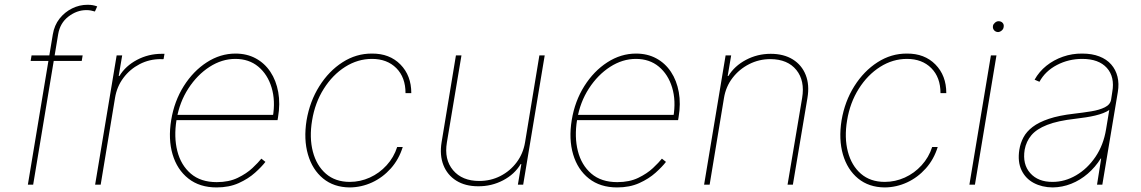

<svg xmlns="http://www.w3.org/2000/svg" viewBox="-20 -780 4818 811"><path d="M329.1 -545.9 325.2 -522.5H109.4L113.3 -545.9ZM97.7 0 203.1 -634.8Q209.5 -673.3 231.4 -701.2Q253.4 -729 284.4 -744.4Q315.4 -759.8 349.6 -759.8Q362.3 -759.8 371.8 -758.1Q381.3 -756.3 390.6 -752.9L380.9 -731.4Q372.1 -733.9 364 -735.6Q356 -737.3 344.7 -737.3Q304.7 -737.3 269 -710Q233.4 -682.6 225.6 -634.8L120.1 0Z M381.8 0 472.7 -545.9H496.1L481.4 -459H484.4Q510.3 -501.5 558.6 -527.1Q606.9 -552.7 663.1 -552.7Q667.5 -552.7 668.9 -552.7Q670.4 -552.7 674.8 -552.7L670.9 -530.3Q666.5 -529.8 665 -529.8Q663.6 -529.8 659.2 -530.3Q610.8 -530.3 569.8 -509Q528.8 -487.8 501.2 -450.9Q473.6 -414.1 465.8 -366.2L405.3 0Z M895 11.7Q823.2 11.7 775.6 -25.9Q728 -63.5 709 -127.9Q689.9 -192.4 703.1 -272.9Q716.3 -353 756.3 -416.5Q796.4 -480 853.5 -516.8Q910.6 -553.7 974.6 -553.7Q1022.9 -553.7 1060.3 -533.4Q1097.7 -513.2 1122.1 -476.6Q1146.5 -439.9 1155.3 -390.9Q1164.1 -341.8 1154.3 -284.2L1152.3 -272.5H714.8L718.3 -294.9H1144L1132.3 -286.1Q1144 -354.5 1127.2 -410.2Q1110.4 -465.8 1071 -498.5Q1031.7 -531.2 974.1 -531.2Q917.5 -531.2 865.2 -497.6Q813 -463.9 775.6 -406.2Q738.3 -348.6 726.1 -276.4L725.6 -273.4Q713.9 -201.7 729 -142.1Q744.1 -82.5 785.9 -46.6Q827.6 -10.7 895.5 -10.7Q946.8 -10.7 984.1 -28.8Q1021.5 -46.9 1046.4 -70.3Q1071.3 -93.8 1084 -109.9L1101.1 -96.2Q1085.4 -75.7 1057.1 -50.3Q1028.8 -24.9 988.3 -6.6Q947.8 11.7 895 11.7Z M1457.5 11.7Q1390.1 11.2 1344.7 -26.1Q1299.3 -63.5 1280.8 -127.4Q1262.2 -191.4 1274.9 -271.5Q1288.6 -352.1 1328.9 -416Q1369.1 -480 1427 -517.1Q1484.9 -554.2 1551.3 -553.7Q1625.5 -554.2 1671.4 -507.6Q1717.3 -460.9 1717.3 -386.7H1692.9Q1692.9 -453.1 1654.1 -492.2Q1615.2 -531.2 1551.3 -531.2Q1491.2 -531.2 1438 -497.6Q1384.8 -463.9 1347.7 -405Q1310.5 -346.2 1298.3 -271.5Q1286.1 -198.7 1301.5 -139.6Q1316.9 -80.6 1356.7 -46.1Q1396.5 -11.7 1457.5 -11.7Q1501.5 -11.7 1542 -30Q1582.5 -48.3 1613 -81.8Q1643.6 -115.2 1657.7 -159.2H1681.2Q1665 -106.9 1630.9 -68.6Q1596.7 -30.3 1551.8 -9.5Q1506.8 11.2 1457.5 11.7Z M2197.8 -178.7 2258.3 -545.9H2280.8L2189.9 0H2167.5L2182.1 -86.9H2179.2Q2153.8 -43.9 2105 -18.3Q2056.2 7.3 1999.5 6.8Q1945.3 6.8 1907.5 -16.8Q1869.6 -40.5 1853 -82.5Q1836.4 -124.5 1845.2 -178.7L1905.8 -545.9H1929.2L1867.7 -178.7Q1855.5 -106.4 1893.8 -61Q1932.1 -15.6 2004.4 -15.6Q2052.7 -15.6 2093.8 -36.6Q2134.8 -57.6 2162.4 -94.5Q2189.9 -131.3 2197.8 -178.7Z M2586.9 11.7Q2515.1 11.7 2467.5 -25.9Q2419.9 -63.5 2400.9 -127.9Q2381.8 -192.4 2395 -272.9Q2408.2 -353 2448.2 -416.5Q2488.3 -480 2545.4 -516.8Q2602.5 -553.7 2666.5 -553.7Q2714.8 -553.7 2752.2 -533.4Q2789.6 -513.2 2814 -476.6Q2838.4 -439.9 2847.2 -390.9Q2856 -341.8 2846.2 -284.2L2844.2 -272.5H2406.7L2410.2 -294.9H2835.9L2824.2 -286.1Q2835.9 -354.5 2819.1 -410.2Q2802.2 -465.8 2762.9 -498.5Q2723.6 -531.2 2666 -531.2Q2609.4 -531.2 2557.1 -497.6Q2504.9 -463.9 2467.5 -406.2Q2430.2 -348.6 2418 -276.4L2417.5 -273.4Q2405.8 -201.7 2420.9 -142.1Q2436 -82.5 2477.8 -46.6Q2519.5 -10.7 2587.4 -10.7Q2638.7 -10.7 2676 -28.8Q2713.4 -46.9 2738.3 -70.3Q2763.2 -93.8 2775.9 -109.9L2793 -96.2Q2777.3 -75.7 2749 -50.3Q2720.7 -24.9 2680.2 -6.6Q2639.6 11.7 2586.9 11.7Z M3038.1 -366.2 2977.5 0H2954.1L3044.9 -545.9H3068.4L3053.7 -459H3056.6Q3082.5 -501.5 3130.9 -527.1Q3179.2 -552.7 3235.4 -552.7Q3290.5 -552.7 3328.6 -529.1Q3366.7 -505.4 3383.3 -463.4Q3399.9 -421.4 3390.6 -366.2L3329.1 0H3306.6L3368.2 -366.2Q3380.4 -439 3343.8 -484.4Q3307.1 -529.8 3234.4 -530.3Q3186 -530.3 3144.3 -509Q3102.5 -487.8 3074.2 -450.9Q3045.9 -414.1 3038.1 -366.2Z M3717.3 11.7Q3649.9 11.2 3604.5 -26.1Q3559.1 -63.5 3540.5 -127.4Q3522 -191.4 3534.7 -271.5Q3548.3 -352.1 3588.6 -416Q3628.9 -480 3686.8 -517.1Q3744.6 -554.2 3811 -553.7Q3885.3 -554.2 3931.2 -507.6Q3977.1 -460.9 3977.1 -386.7H3952.6Q3952.6 -453.1 3913.8 -492.2Q3875 -531.2 3811 -531.2Q3751 -531.2 3697.8 -497.6Q3644.5 -463.9 3607.4 -405Q3570.3 -346.2 3558.1 -271.5Q3545.9 -198.7 3561.3 -139.6Q3576.7 -80.6 3616.5 -46.1Q3656.2 -11.7 3717.3 -11.7Q3761.2 -11.7 3801.8 -30Q3842.3 -48.3 3872.8 -81.8Q3903.3 -115.2 3917.5 -159.2H3940.9Q3924.8 -106.9 3890.6 -68.6Q3856.4 -30.3 3811.5 -9.5Q3766.6 11.2 3717.3 11.7Z M4074.7 0 4165.5 -545.9H4189L4098.1 0ZM4195.8 -644.5Q4185.1 -645 4178.7 -652.6Q4172.4 -660.2 4174.3 -670.9Q4175.3 -677.7 4182.6 -684.1Q4189.9 -690.4 4197.8 -690.4Q4209 -690.4 4215.3 -683.1Q4221.7 -675.8 4219.2 -665Q4218.3 -657.2 4211.2 -651.1Q4204.1 -645 4195.8 -644.5Z M4426.3 11.7Q4381.3 11.2 4346.7 -7.1Q4312 -25.4 4294.9 -61Q4277.8 -96.7 4285.6 -147.5Q4290 -175.3 4303 -199.7Q4315.9 -224.1 4341.8 -243.9Q4367.7 -263.7 4410.4 -278.1Q4453.1 -292.5 4517.1 -299.8Q4555.2 -304.2 4589.6 -309.8Q4624 -315.4 4647 -326.9Q4669.9 -338.4 4673.3 -359.4L4678.2 -391.6Q4689.5 -455.1 4655.3 -493.2Q4621.1 -531.2 4551.3 -531.2Q4493.7 -531.2 4444.3 -505.4Q4395 -479.5 4370.6 -434.6L4350.1 -443.4Q4369.1 -477.5 4399.9 -502.2Q4430.7 -526.9 4469.7 -540.5Q4508.8 -554.2 4551.3 -553.7Q4592.8 -553.7 4623.5 -541.7Q4654.3 -529.8 4673.6 -507.8Q4692.9 -485.8 4700.2 -456.1Q4707.5 -426.3 4701.7 -391.6L4636.2 0H4613.8L4631.3 -110.4H4629.4Q4606.4 -73.7 4574.7 -46.4Q4543 -19 4505.1 -3.9Q4467.3 11.2 4426.3 11.7ZM4426.3 -11.7Q4478 -11.7 4525.6 -39.6Q4573.2 -67.4 4607.2 -117.4Q4641.1 -167.5 4651.9 -233.4L4665.5 -315.4Q4654.8 -308.1 4639.6 -302.2Q4624.5 -296.4 4606.2 -292Q4587.9 -287.6 4566.7 -284.4Q4545.4 -281.2 4522 -278.3Q4447.8 -270 4403.1 -252.4Q4358.4 -234.9 4336.4 -208.7Q4314.5 -182.6 4308.1 -147.5Q4298.3 -85.9 4331.8 -48.6Q4365.2 -11.2 4426.3 -11.7Z"/></svg>

Font: Inter Tight Thin
Style: Italic
Weight: 250
Italic angle: -9.39999°
Designer: Rasmus Andersson
Foundry: rsms
Version: Version 3.004